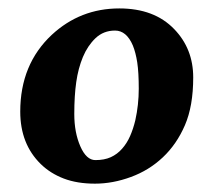

<svg xmlns="http://www.w3.org/2000/svg" viewBox="-20 -796 481 458"><path d="M77.1 -404.8Q28.3 -452.6 28.3 -529.8Q28.3 -642.6 103.5 -712.9Q171.4 -775.9 264.6 -775.9Q348.1 -775.9 395.5 -726.6Q440.9 -679.7 440.9 -611.3Q440.9 -543 421.1 -497.3Q401.4 -451.7 368.4 -420.7Q335.4 -389.6 292.2 -373.8Q249 -357.9 206.5 -357.9Q164.1 -357.9 132.1 -370.1Q100.1 -382.3 77.1 -404.8ZM302.7 -508.8Q311 -545.9 311 -584.5Q311 -623 307.4 -647Q303.7 -670.9 296.9 -687.5Q281.7 -723.1 254.4 -723.1Q227.1 -723.1 208 -705.1Q189 -687 177.7 -659.9Q166.5 -632.8 161.9 -600.3Q157.2 -567.9 157.2 -523.9Q157.2 -480 171.6 -447Q186 -414.1 207.5 -414.1Q229 -414.1 244.4 -421.1Q259.8 -428.2 271.2 -441.2Q282.7 -454.1 290.3 -471.4Q297.9 -488.8 302.7 -508.8Z"/></svg>

Font: Merriweather
Style: Heavy Italic
Weight: 900
Italic angle: -7°
Designer: Eben Sorkin
Foundry: Eben Sorkin
Version: Version 1.001